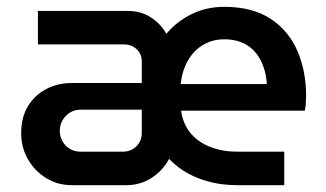

<svg xmlns="http://www.w3.org/2000/svg" viewBox="-20 -542 953 562"><path d="M190 0Q149 0 115.5 -20.5Q82 -41 62 -75.5Q42 -110 42 -152Q42 -199 62 -231.5Q82 -264 115.5 -281.5Q149 -299 190 -299H395V-362Q395 -384 380 -398Q365 -412 343 -412H91V-510H354Q392 -510 421 -491.5Q450 -473 467 -443Q497 -479 540.5 -500.5Q584 -522 636 -522Q719 -522 772 -487Q825 -452 850.5 -393Q876 -334 876 -261Q876 -251 875 -238Q874 -225 872 -218H510Q516 -178 538.5 -151.5Q561 -125 596.5 -111.5Q632 -98 674 -98H812V0H674Q613 0 561.5 -20Q510 -40 475 -77Q457 -43 424 -21.5Q391 0 350 0ZM216 -98H339Q363 -98 379 -113.5Q395 -129 395 -153V-221H217Q190 -221 172.5 -202.5Q155 -184 155 -159Q155 -143 163 -128.5Q171 -114 185 -106Q199 -98 216 -98ZM509 -296H761Q760 -315 755 -334Q750 -353 740.5 -370Q731 -387 717 -399.5Q703 -412 683 -419.5Q663 -427 636 -427Q607 -427 583.5 -415.5Q560 -404 544.5 -385.5Q529 -367 520 -343.5Q511 -320 509 -296Z"/></svg>

Font: MuseoModerno SemiBold Medium
Style: Regular
Weight: 500
Version: Version 1.001